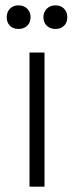

<svg xmlns="http://www.w3.org/2000/svg" viewBox="-20 -696 276 716"><path d="M187 -588Q167 -588 154.5 -600Q142 -612 142 -632Q142 -651 154.5 -663.5Q167 -676 187 -676Q207 -676 219 -663.5Q231 -651 231 -632Q231 -612 219 -600Q207 -588 187 -588ZM49 -588Q29 -588 17 -600Q5 -612 5 -632Q5 -651 17 -663.5Q29 -676 49 -676Q69 -676 81.5 -663.5Q94 -651 94 -632Q94 -612 81.5 -600Q69 -588 49 -588ZM146 -500V0H90V-500Z"/></svg>

Font: Kantumruy Pro Light
Style: Regular
Weight: 300
Version: Version 1.002